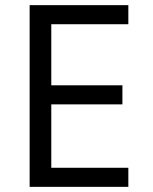

<svg xmlns="http://www.w3.org/2000/svg" viewBox="-20 -725 594 745"><path d="M95 0V-705H478V-631H179V-394H455V-320H179V-74H478V0Z"/></svg>

Font: Nunito Sans 7pt Condensed
Style: Regular
Weight: 400
Width: 3
Designer: Vernon Adams
Foundry: Vernon Adams
Version: Version 3.101;gftools[0.9.27]